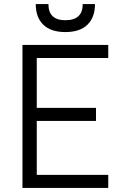

<svg xmlns="http://www.w3.org/2000/svg" viewBox="-20 -920 600 940"><path d="M90 -700H510V-636H160V-392H450V-328H160V-64H510V0H90ZM300 -763Q229 -763 192 -799Q155 -835 155 -900H217Q217 -821 300 -821Q385 -821 385 -900H445Q445 -835 408 -799Q371 -763 300 -763Z"/></svg>

Font: PT Root UI Web
Style: Regular
Weight: 400
Designer: Vitaly Kuzmin
Foundry: ParaType Ltd.
Version: Version 1.000W